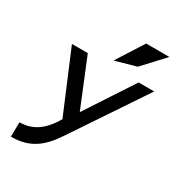

<svg xmlns="http://www.w3.org/2000/svg" viewBox="-203 -801 1047 1132"><g transform="rotate(30 320.5 -235.0)"><path d="M484.5 -529 616.9 -672H458.9L342.1 -489ZM43.9 104 42.7 202H54.7C201.1 199 266 111 327.7 17L641 -451H535L322 -126L189 -451H81L254.3 -39C195.3 64 128.6 99 58.1 103Z"/></g></svg>

Font: Charger
Style: ExBdIt
Weight: 400
Designer: Jasper
Foundry: Cannot Into Space Fonts
Version: Version 0.99